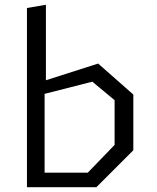

<svg xmlns="http://www.w3.org/2000/svg" viewBox="-20 -785 660 805"><path d="M93 0H384L539 -155V-388.5L391.5 -518.5L172.5 -448.5V-765L93 -751.5ZM167 -61V-391.5L367 -442.5L460.5 -365V-177.5L348 -61Z"/></svg>

Font: Monaspace Krypton Light
Style: Regular
Weight: 300
Designer: Riley Cran & the Lettermatic Team
Foundry: Lettermatic
Version: Version 1.101 (Monaspace Krypton)